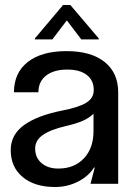

<svg xmlns="http://www.w3.org/2000/svg" viewBox="-20 -737 527 770"><path d="M23 -135Q23 -197 76.5 -235.5Q130 -274 231 -294Q294 -306 325 -324.5Q356 -343 356 -376Q356 -415 328 -436.5Q300 -458 250 -458Q196 -458 165 -434Q134 -410 134 -367H36Q36 -445 91.5 -488.5Q147 -532 247 -532Q345 -532 399.5 -488.5Q454 -445 454 -367V0H343L360 -65H357Q335 -30 292.5 -8.5Q250 13 201 13Q119 13 71 -27Q23 -67 23 -135ZM214 -61Q278 -61 316.5 -102Q355 -143 355 -211V-281Q338 -264 312 -252.5Q286 -241 242 -231Q182 -217 151.5 -195.5Q121 -174 121 -141Q121 -105 146.5 -83Q172 -61 214 -61ZM306 -579 249 -654H247L190 -579H120V-583L233 -717H262L376 -583V-579Z"/></svg>

Font: Non Bureau
Style: Regular
Weight: 400
Designer: Jona Saucedo
Foundry: Non Foundry
Version: Version 1.000; ttfautohint (v1.8.4)